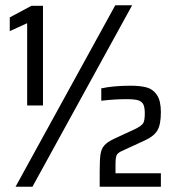

<svg xmlns="http://www.w3.org/2000/svg" viewBox="-20 -708 664 728"><path d="M83 -308V-620L17 -590V-642L99 -686H143V-308ZM39 0 417 -688H481L103 0ZM411 -181 493 -219Q517 -231 523 -241Q529 -251 529 -278Q529 -302 523 -313Q517 -324 503 -328Q489 -332 460 -332Q414 -332 364 -326V-373Q411 -383 475 -383Q512 -383 536 -376.5Q560 -370 575 -348Q590 -326 590 -283Q590 -235 576.5 -213Q563 -191 530 -176L441 -135Q426 -128 422 -119Q418 -110 418 -84V-51H590V0H358V-59Q358 -102 361 -122.5Q364 -143 375 -156Q386 -169 411 -181Z"/></svg>

Font: Saira Semi Condensed
Style: Regular
Weight: 400
Width: 4
Designer: Hector Gatti with collaboration of the Omnibus-Type team
Foundry: Omnibus-Type
Version: Version 1.001; ttfautohint (v1.8)